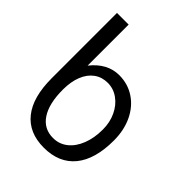

<svg xmlns="http://www.w3.org/2000/svg" viewBox="-225 -913 1049 1049"><g transform="rotate(45 300.0 -388.0)"><path d="M59.5 -285V-790H149.5V-473Q217.5 -558.5 309 -558.5Q375.5 -558.5 428.2 -523.8Q481 -489 510.8 -426.8Q540.5 -364.5 540.5 -285Q540.5 -140.5 477.8 -63.5Q415 13.5 297 13.5Q181.5 13.5 120.5 -63Q59.5 -139.5 59.5 -285ZM455.5 -285Q455.5 -340.5 434 -386Q412.5 -431.5 375.5 -458Q338.5 -484.5 294 -484.5Q249 -484.5 215.8 -460.2Q182.5 -436 164.5 -391Q146.5 -346 146.5 -285Q146.5 -177 185.2 -118.2Q224 -59.5 295.5 -59.5Q342.5 -59.5 378.8 -88Q415 -116.5 435.2 -167.8Q455.5 -219 455.5 -285Z"/></g></svg>

Font: JuliaMono
Style: Regular
Weight: 400
Monospace: yes
Designer: cormullion
Foundry: corm
Version: Version 0.055; ttfautohint (v1.8.4)